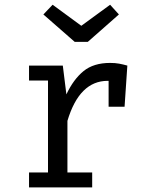

<svg xmlns="http://www.w3.org/2000/svg" viewBox="-20 -810 640 830"><path d="M105.5 0V-64.5H187.5V-462H105.5V-526.5H251.5L267 -402Q297.5 -467 341 -502.5Q384.5 -538 456 -538Q478 -538 495.2 -534.8Q512.5 -531.5 530.5 -526.5L506 -451.5Q489.5 -456 476 -458.2Q462.5 -460.5 445 -460.5Q384.5 -460.5 341 -417.5Q297.5 -374.5 271.5 -287.5V-64.5H378.5V0ZM449.5 -348.5V-463L458 -526.5H530.5L518.5 -348.5ZM456 -789.5 494 -747.5 359.5 -629H303L167.5 -747.5L207.5 -789.5L331.5 -698.5Z"/></svg>

Font: Fast_Mono
Style: Regular
Weight: 400
Monospace: yes
Designer: Carrois Corporate, Edenspiekermann AG, Nikita Prokopov
Foundry: Carrois Corporate, Edenspiekermann AG, Nikita Prokopov
Version: Version 5.002